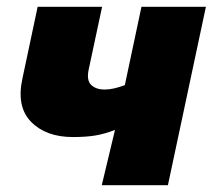

<svg xmlns="http://www.w3.org/2000/svg" viewBox="-20 -546 627 566"><path d="M280 0 319 -163Q288 -151 260.5 -146.5Q233 -142 195 -142Q116 -142 72 -186.5Q28 -231 46 -314L91 -526H281L241 -339Q235 -308 249.5 -295Q264 -282 288 -282Q302 -282 317 -285.5Q332 -289 348 -295L397 -526H587L475 0Z"/></svg>

Font: Raleway Black
Style: Italic
Weight: 900
Italic angle: -12°
Designer: Matt McInerney, Pablo Impallari, Rodrigo Fuenzalida
Foundry: Matt McInerney, Pablo Impallari, Rodrigo Fuenzalida
Version: Version 4.101;RELEASE